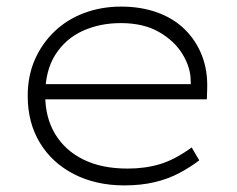

<svg xmlns="http://www.w3.org/2000/svg" viewBox="-20 -552 718 582"><path d="M357 10Q271 10 204.5 -24Q138 -58 101 -119Q64 -180 64 -261Q64 -322 85.5 -371Q107 -420 145 -456.5Q183 -493 235 -512.5Q287 -532 347 -532Q407 -532 456 -514.5Q505 -497 539.5 -463.5Q574 -430 592 -384Q610 -338 608 -282L607 -251H104V-297H580L559 -283L558 -307Q558 -347 533.5 -387.5Q509 -428 462 -455Q415 -482 346 -482Q283 -482 231 -458.5Q179 -435 148 -386.5Q117 -338 117 -264Q117 -196 147 -146Q177 -96 232.5 -68.5Q288 -41 367 -41Q420 -41 465 -54.5Q510 -68 561 -105L584 -66Q558 -46 524.5 -28Q491 -10 449.5 0Q408 10 357 10Z"/></svg>

Font: Lexend Exa ExtraLight
Style: Regular
Weight: 250
Designer: Bonnie Shaver-Troup, Thomas Jockin
Foundry: Lexend
Version: Version 1.007